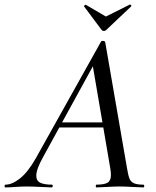

<svg xmlns="http://www.w3.org/2000/svg" viewBox="-58 -816 680 836"><path d="M-34 -12Q-5 -12 29.5 -39.5Q64 -67 98 -127L382 -635Q384 -638 389 -638Q398 -638 400 -633L495 -84Q500 -53 505.5 -39Q511 -25 524.5 -18.5Q538 -12 566 -12Q570 -12 570 -6Q570 0 566 0Q551 0 519 -2Q483 -4 462 -4Q440 -4 408 -2Q376 0 362 0Q359 0 359 -6Q359 -12 362 -12Q397 -12 411 -21Q425 -30 425 -54Q425 -68 422 -84L344 -541L378 -585L129 -131Q100 -79 100 -51Q100 -29 117 -20.5Q134 -12 168 -12Q172 -12 171.5 -6Q171 0 167 0Q155 0 121 -2Q79 -4 58 -4Q37 -4 9 -2Q-19 0 -34 0Q-38 0 -38 -6Q-38 -12 -34 -12ZM201 -283H418L420 -261H186ZM308 -789Q308 -791 311 -793.5Q314 -796 316 -795L403 -744L507 -796H508Q511 -796 513 -793Q515 -790 513 -788L404 -685Q400 -681 394 -681Q389 -681 385 -685L308 -788Z"/></svg>

Font: Cormorant Infant Medium
Style: Italic
Weight: 500
Italic angle: -10°
Designer: Christian Thalmann (Catharsis Fonts)
Foundry: Catharsis Fonts
Version: Version 4.000